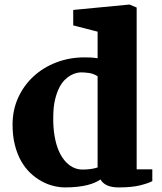

<svg xmlns="http://www.w3.org/2000/svg" viewBox="-20 -816 715 850"><path d="M35.6 -264.2Q35.6 -329.6 60.8 -384.3Q85.9 -439 129.2 -478.5Q172.4 -518.1 230.2 -540Q288.1 -562 353.5 -562Q364.7 -562 379.2 -561.5Q393.6 -561 412.1 -558.1V-675.8L304.2 -703.6V-772L553.2 -795.9L585 -782.7V-66.4H654.3V-14.2Q637.7 -4.9 600.8 4.4Q564 13.7 505.9 13.7Q474.1 13.7 454.3 4.6Q434.6 -4.4 424.8 -21.5Q415 -14.6 401.1 -8.3Q387.2 -2 368.2 2.9Q349.1 7.8 324.2 10.7Q299.3 13.7 268.1 13.7Q242.7 13.7 215.6 6.8Q188.5 0 162.6 -14.4Q136.7 -28.8 113.5 -51Q90.3 -73.2 73 -104Q55.7 -134.8 45.7 -174.6Q35.6 -214.4 35.6 -264.2ZM311 -71.8Q327.1 -65.4 345.2 -65.4Q367.2 -65.4 384 -68.1Q400.9 -70.8 412.1 -74.7V-478.5Q394.5 -489.7 375 -492.7Q355.5 -495.6 338.4 -495.6Q330.6 -495.6 318.8 -492.9Q307.1 -490.2 293.7 -482.9Q280.3 -475.6 266.6 -462.2Q252.9 -448.7 241.9 -427Q231 -405.3 223.6 -374.5Q216.3 -343.8 215.8 -301.3Q214.8 -252 221.7 -212.9Q228.5 -173.8 241.5 -145.3Q254.4 -116.7 272.5 -98.1Q290.5 -79.6 311 -71.8Z"/></svg>

Font: Merriweather
Style: Heavy
Weight: 900
Version: Version 1.003